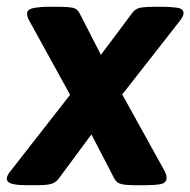

<svg xmlns="http://www.w3.org/2000/svg" viewBox="-48 -545 562 567"><path d="M434 -525Q452 -525 473 -522.5Q494 -520 494 -506Q494 -497 482 -482L313 -266L437 -42Q444 -29 444 -20Q444 -4 425 -1Q406 2 381 2H349Q327 2 312 -1Q297 -4 290 -17L222 -148L125 -17Q115 -4 99.5 -1Q84 2 62 2H32Q21 2 7 1Q-7 0 -17.5 -4Q-28 -8 -28 -18Q-28 -26 -16 -41L159 -265L40 -481Q32 -494 32 -505Q32 -518 52.5 -521.5Q73 -525 96 -525H128Q150 -525 165 -522.5Q180 -520 187 -506L250 -383L342 -506Q352 -520 367.5 -522.5Q383 -525 405 -525Z"/></svg>

Font: Asap VF Beta
Style: Italic
Weight: 400
Italic angle: -6°
Designer: Pablo Cosgaya
Foundry: Pablo Cosgaya
Version: Version 1.007